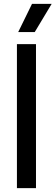

<svg xmlns="http://www.w3.org/2000/svg" viewBox="-20 -967 286 987"><path d="M67 0V-740H165V0ZM73.5 -802 144.5 -947H245.5L158.5 -802Z"/></svg>

Font: Encode Sans Condensed Medium
Style: Regular
Weight: 500
Width: 3
Designer: Multiple Designers
Foundry: Impallari Type
Version: Version 2.000